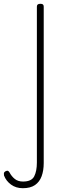

<svg xmlns="http://www.w3.org/2000/svg" viewBox="-81 -535 381 1010"><path d="M39 455Q3 455 -23 436Q-49 417 -60 388Q-61 382 -60.5 376.5Q-60 371 -54 367Q-45 362 -40 363.5Q-35 365 -31 372Q-20 393 -3 406.5Q14 420 40 420Q85 420 99 392.5Q113 365 113 320V-500Q113 -508 117.5 -511.5Q122 -515 131 -515Q141 -515 145 -511.5Q149 -508 149 -500V323Q149 362 138 392Q127 422 103 438.5Q79 455 39 455Z"/></svg>

Font: Playwrite US Modern Thin
Style: Regular
Weight: 250
Designer: Veronika Burian, José Scaglione
Foundry: TypeTogether
Version: Version 1.003